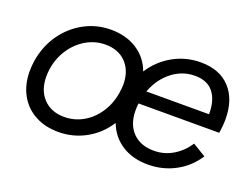

<svg xmlns="http://www.w3.org/2000/svg" viewBox="-86 -690 1156 881"><g transform="rotate(20 492.5 -250.0)"><path d="M38 -205Q38 -233 42 -257Q54 -332 94.5 -389.5Q135 -447 195 -479.5Q255 -512 325 -512Q399 -512 452.5 -477.5Q506 -443 528 -382Q567 -443 629 -477.5Q691 -512 763 -512Q856 -512 907 -456.5Q958 -401 958 -305Q958 -273 952 -237H558Q556 -225 556 -203Q556 -135 594 -96Q632 -57 697 -57Q748 -57 790.5 -82.5Q833 -108 861 -151L925 -112Q887 -53 826 -20.5Q765 12 693 12Q619 12 566 -22Q513 -56 490 -117Q451 -56 389.5 -22Q328 12 256 12Q191 12 141.5 -15Q92 -42 65 -91.5Q38 -141 38 -205ZM118 -209Q118 -142 156 -102Q194 -62 258 -62Q307 -62 349.5 -86Q392 -110 421 -153.5Q450 -197 459 -252Q463 -280 463 -294Q463 -360 425.5 -399.5Q388 -439 324 -439Q275 -439 232 -414.5Q189 -390 159.5 -346.5Q130 -303 121 -248Q118 -227 118 -209ZM879 -301Q880 -368 850 -406.5Q820 -445 759 -445Q697 -445 647 -405.5Q597 -366 573 -301Z"/></g></svg>

Font: Oak Sans
Style: Italic
Weight: 400
Italic angle: -9.49998°
Foundry: Erik Kennedy, Walven
Version: Version 1.000